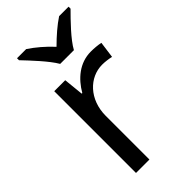

<svg xmlns="http://www.w3.org/2000/svg" viewBox="-239 -828 890 890"><g transform="rotate(-45 206.5 -383.0)"><path d="M194 -606H284C308 -651 371 -715 409 -753V-766H347C312 -743 274 -710 238 -674C205 -710 166 -743 131 -766H71V-753C107 -715 168 -651 194 -606ZM335 -546C260 -546 205 -497 171 -438H167L157 -536H85V0H173V-286C173 -394 246 -466 329 -466C347 -466 370 -463 387 -459L398 -540C380 -544 355 -546 335 -546Z"/></g></svg>

Font: Noto Sans EgyptHiero
Style: Regular
Weight: 400
Designer: Monotype Design Team
Foundry: Monotype Imaging Inc.
Version: Version 2.002